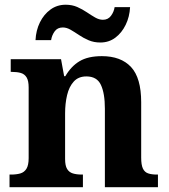

<svg xmlns="http://www.w3.org/2000/svg" viewBox="-20 -784 707 804"><path d="M19.9 0V-53H25.6Q48.6 -53 65 -57.7Q81.5 -62.4 90.8 -77.4Q100 -92.3 100 -122.1V-417.9Q100 -446.1 91.3 -460.1Q82.7 -474 67 -478.5Q51.3 -483 29.3 -483H24.9V-536H235.6L248.6 -464.9H253.6Q277.6 -506.4 313 -527.6Q348.3 -548.9 406.7 -548.9Q486.3 -548.9 528.8 -503.3Q571.2 -457.6 571.2 -355.8V-123.9Q571.2 -93.4 578.4 -78.2Q585.6 -63 600.3 -58Q614.9 -53 636.9 -53H641.4V0H419.2V-328.8Q419.2 -393.2 402.5 -428.6Q385.9 -464 341.7 -464Q308.3 -464 288.8 -442.4Q269.2 -420.8 260.9 -385.5Q252.6 -350.2 252.6 -309V-118.3Q252.6 -90.4 261 -76.5Q269.4 -62.6 285.1 -57.8Q300.7 -53 322.7 -53H327.2V0ZM400 -606Q373 -606 351 -615.5Q329 -625 310.5 -637.5Q292 -650 275.5 -659.5Q259 -669 243 -669Q220.5 -669 208.8 -652.5Q197 -636 194 -616H128.7Q130.7 -656.9 147.1 -690.3Q163.6 -723.8 191.3 -744Q219 -764.2 255 -764.2Q282 -764.2 303.5 -754.7Q325 -745.2 343.5 -732.7Q362 -720.2 378.5 -710.7Q395 -701.2 411 -701.2Q432.5 -701.2 444.7 -717.7Q457 -734.2 460 -754.2H524.7Q522.7 -713.7 506.3 -680.1Q489.9 -646.4 462.9 -626.2Q436 -606 400 -606Z"/></svg>

Font: Noto Serif Sinhala
Style: Regular
Weight: 400
Designer: Jelle Bosma - Monotype Design Team
Foundry: Monotype Imaging Inc.
Version: Version 2.006